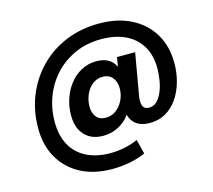

<svg xmlns="http://www.w3.org/2000/svg" viewBox="-120 -804 1290 1165"><g transform="rotate(-15 525.5 -221.0)"><path d="M446 216Q334 216 251 172.5Q168 129 121.5 49.5Q75 -30 75 -138Q75 -249 113.5 -343.5Q152 -438 222 -509Q292 -580 387 -619Q482 -658 596 -658Q712 -658 797.5 -614Q883 -570 929.5 -491.5Q976 -413 976 -309Q976 -248 960.5 -192Q945 -136 915 -91.5Q885 -47 841 -21Q797 5 740 5Q670 5 637 -35.5Q604 -76 613 -142L616 -174L636 -118Q612 -61 560.5 -27Q509 7 446 7Q372 7 330 -38.5Q288 -84 288 -162Q288 -216 304.5 -266Q321 -316 352 -355.5Q383 -395 426 -418Q469 -441 520 -441Q578 -441 610.5 -413Q643 -385 650 -332L629 -317L649 -433H763L717 -169Q711 -132 719.5 -109Q728 -86 759 -86Q787 -86 807.5 -106Q828 -126 841.5 -158Q855 -190 861.5 -229Q868 -268 868 -305Q868 -385 834 -443Q800 -501 736 -532Q672 -563 582 -563Q494 -563 421 -531Q348 -499 294.5 -442.5Q241 -386 211.5 -311Q182 -236 182 -149Q182 -64 215.5 -3.5Q249 57 312 88.5Q375 120 461 120Q507 120 552 110.5Q597 101 634 84L657 175Q609 196 556 206Q503 216 446 216ZM490 -95Q524 -95 551.5 -114.5Q579 -134 596.5 -166.5Q614 -199 616 -239Q617 -268 608 -290.5Q599 -313 580.5 -326.5Q562 -340 533 -340Q505 -340 482.5 -327Q460 -314 444 -292.5Q428 -271 419 -243Q410 -215 410 -185Q410 -145 430 -120Q450 -95 490 -95Z"/></g></svg>

Font: DM Sans 16pt ExtraBold
Style: Regular
Weight: 800
Version: Version 4.004;gftools[0.9.30]